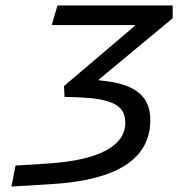

<svg xmlns="http://www.w3.org/2000/svg" viewBox="-20 -675 654 705"><path d="M475 -583H170L191 -655H614V-608L343 -383V-380Q441 -372 486.5 -337Q532 -302 532 -234Q532 -128 441.5 -69Q351 -10 170 1L22 10L37 -67L163 -75Q300 -85 370 -123Q440 -161 440 -224Q440 -265 412.5 -285.5Q385 -306 321 -314Q299 -316 273 -317.5Q247 -319 217 -319L215 -359L475 -580Z"/></svg>

Font: Intel One Mono
Style: Italic
Weight: 400
Italic angle: -16°
Monospace: yes
Designer: Fred Shallcrass
Foundry: Frere-Jones Type LLC
Version: Version 1.400;hotconv 1.1.0;makeotfexe 2.6.0;FJTRelease1.4